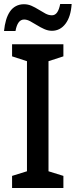

<svg xmlns="http://www.w3.org/2000/svg" viewBox="-26 -934 376 954"><path d="M289 0H34V-60L108 -83V-630L34 -654V-714H289V-654L215 -630V-83L289 -60ZM330 -914Q326 -851 299.5 -816Q273 -781 232 -781Q213 -781 194 -789.5Q175 -798 157.5 -809Q140 -820 124 -828.5Q108 -837 94 -837Q77 -837 66.5 -822.5Q56 -808 51 -780H-6Q-3 -810 4 -834Q11 -858 23 -876Q35 -894 53 -903.5Q71 -913 93 -913Q113 -913 131 -905Q149 -897 166.5 -886Q184 -875 200 -866.5Q216 -858 232 -858Q248 -858 258 -872.5Q268 -887 273 -914Z"/></svg>

Font: Noto Sans Display SemiCondensed Medium
Style: Regular
Weight: 500
Width: 4
Designer: Monotype Design Team
Foundry: Monotype Imaging Inc.
Version: Version 2.003